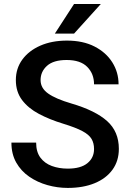

<svg xmlns="http://www.w3.org/2000/svg" viewBox="-20 -922 645 952"><path d="M446.3 -183.1Q446.3 -212.4 433.8 -233.4Q421.4 -254.4 388.4 -272Q355.5 -289.6 293.5 -308.6Q226.1 -329.1 173.1 -357.2Q120.1 -385.3 89.4 -426Q58.6 -466.8 58.6 -524.9Q58.6 -582.5 90.6 -626.5Q122.6 -670.4 179.7 -695.6Q236.8 -720.7 312 -720.7Q391.6 -720.7 448.7 -691.4Q505.9 -662.1 536.9 -612.8Q567.9 -563.5 567.9 -503.9H446.3Q446.3 -556.2 412.6 -590.3Q378.9 -624.5 310.5 -624.5Q245.1 -624.5 213.1 -595.7Q181.2 -566.9 181.2 -524.9Q181.2 -484.9 218.8 -458.3Q256.3 -431.6 334.5 -408.7Q452.6 -374 511 -321.8Q569.3 -269.5 569.3 -184.1Q569.3 -124 537.8 -80.6Q506.3 -37.1 449.5 -13.7Q392.6 9.8 315.9 9.8Q264.6 9.8 215.1 -4.2Q165.5 -18.1 125 -45.9Q84.5 -73.7 60.5 -116Q36.6 -158.2 36.6 -214.8H159.2Q159.2 -168.9 180.2 -140.6Q201.2 -112.3 236.8 -99.1Q272.5 -85.9 315.9 -85.9Q380.4 -85.9 413.3 -112.8Q446.3 -139.6 446.3 -183.1ZM252 -755.4 347.2 -902.3H480L347.2 -755.4Z"/></svg>

Font: Vazirmatn UI Medium
Style: Regular
Weight: 500
Designer: Saber Rastikerdar
Foundry: Saber Rastikerdar
Version: Version 33.003